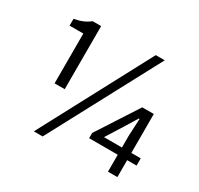

<svg xmlns="http://www.w3.org/2000/svg" viewBox="-159 -941 1190 1149"><g transform="rotate(30 436.0 -367.0)"><path d="M166 -298H236V-734H178C148 -711 119 -698 71 -689V-642H166ZM202 13H263L668 -747H606ZM583 -167 652 -277 708 -368H713L707 -247V-167ZM707 0H772V-117H837V-167H772V-436H692L509 -153V-117H707Z"/></g></svg>

Font: Microsoft YaHei
Style: Regular
Weight: 400
Designer: Ryoko NISHIZUKA 西塚涼子 (kana, bopomofo & ideographs); Paul D. Hunt (Latin, Greek & Cyrillic); Sandoll Communications 산돌커뮤니
Foundry: Adobe
Version: Version 2.001;hotconv 1.0.111;makeotfexe 2.5.65597